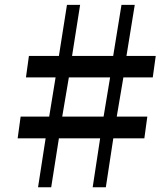

<svg xmlns="http://www.w3.org/2000/svg" viewBox="-20 -790 702 810"><path d="M172.5 -206.5H54.5L67 -298H187.5L214.5 -463.5H89.5L102 -554H228.5L262.5 -769.5H318L284 -554H457.5L492.5 -769.5H548.5L513.5 -554H637L624.5 -463.5H500.5L472.5 -298H601.5L589 -206.5H458L426.5 0H371L402.5 -206.5H228.5L196 0H140.5ZM417 -298 444.5 -463.5H270.5L242.5 -298Z"/></svg>

Font: Merriweather 36pt
Style: Bold Italic
Weight: 700
Italic angle: -7.8°
Version: Version 2.101